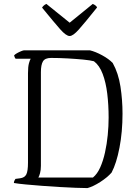

<svg xmlns="http://www.w3.org/2000/svg" viewBox="-20 -961 707 981"><path d="M427 0Q404 0 366.5 -1.5Q329 -3 284.5 -5.5Q240 -8 195 -11.5Q150 -15 112 -18.5Q74 -22 51 -26Q51 -33 54 -38.5Q57 -44 59 -47L82 -50Q106 -53 114.5 -70Q123 -87 123 -130V-587Q123 -620 128 -638Q133 -656 137 -661H60Q57 -663 54.5 -670Q52 -677 52 -678Q56 -683 66.5 -689Q77 -695 88 -699.5Q99 -704 104 -704H439Q468 -697 502 -678.5Q536 -660 556 -639Q585 -587 595.5 -518.5Q606 -450 606 -380Q606 -287 590.5 -206.5Q575 -126 550 -79Q528 -54 492 -31Q456 -8 427 0ZM176 -54H455Q477 -72 492 -105.5Q507 -139 516.5 -182Q526 -225 530.5 -271Q535 -317 535 -360Q535 -425 528 -482.5Q521 -540 504.5 -583.5Q488 -627 460 -648Q442 -653 406 -656.5Q370 -660 326 -662.5Q282 -665 241 -665Q210 -665 199.5 -647.5Q189 -630 189 -592V-114Q189 -92 184.5 -76Q180 -60 176 -54ZM336 -777Q318 -777 287.5 -811.5Q257 -846 195 -922Q197 -926 202.5 -931.5Q208 -937 217 -941L336 -845L454 -941Q472 -933 476 -923Q412 -843 382.5 -810Q353 -777 336 -777Z"/></svg>

Font: Texturina Thin
Style: Regular
Weight: 100
Designer: Guillermo Torres Carreño
Foundry: Omnibus-Type
Version: Version 1.002; ttfautohint (v1.8.3)